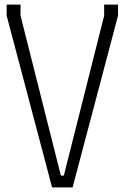

<svg xmlns="http://www.w3.org/2000/svg" viewBox="-20 -810 540 830"><path d="M490.2 -790V-742.2L293.9 0H205.1L8.8 -742.2V-790H68.8V-742.2L243.2 -50.8H255.9L430.2 -742.2V-790Z"/></svg>

Font: Steps Mono
Style: Regular
Weight: 400
Width: 3
Version: Version 1.000;PS 001.000;hotconv 1.0.70;makeotf.lib2.5.58329